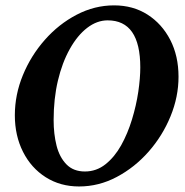

<svg xmlns="http://www.w3.org/2000/svg" viewBox="-20 -671 674 701"><path d="M268.6 9.8Q200.2 9.8 147 -23.9Q93.8 -57.6 64 -116.7Q34.2 -175.8 34.2 -250Q34.2 -325.2 63.5 -396.5Q92.8 -467.8 143.6 -525.4Q194.3 -583 259.8 -617.2Q325.2 -651.4 396.5 -651.4Q465.8 -651.4 518.6 -617.7Q571.3 -584 601.6 -525.4Q631.8 -466.8 631.8 -390.6Q631.8 -317.4 602.5 -246.1Q573.2 -174.8 522.5 -117.2Q471.7 -59.6 406.2 -24.9Q340.8 9.8 268.6 9.8ZM290 -44.9Q332 -44.9 365.2 -71.3Q398.4 -97.7 422.4 -140.6Q446.3 -183.6 461.9 -234.9Q477.5 -286.1 484.9 -335.9Q492.2 -385.7 492.2 -424.8Q492.2 -596.7 373 -596.7Q334 -596.7 298.3 -569.3Q262.7 -542 234.9 -492.2Q207 -442.4 191.4 -376.5Q175.8 -310.5 175.8 -232.4Q175.8 -181.6 186.5 -139.2Q197.3 -96.7 222.7 -70.8Q248 -44.9 290 -44.9Z"/></svg>

Font: Crimson Text
Style: Bold Italic
Weight: 700
Italic angle: -11°
Designer: Sebastian Kosch
Foundry: Sebastian Kosch
Version: Version 1.100; ttfautohint (v1.8.4)